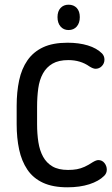

<svg xmlns="http://www.w3.org/2000/svg" viewBox="-20 -788 476 818"><path d="M138 -333Q138 -375 143 -411.5Q148 -448 163 -475Q178 -502 204 -517Q230 -532 271 -532Q323 -532 361 -505Q377 -495 387 -495Q403 -495 414 -506.5Q425 -518 425 -534Q425 -549 415 -560Q392 -583 354 -594.5Q316 -606 268 -606Q205 -606 163.5 -586.5Q122 -567 97 -531Q72 -495 61.5 -445.5Q51 -396 51 -337V-259Q51 -200 61.5 -151Q72 -102 96.5 -65.5Q121 -29 163 -9.5Q205 10 267 10Q320 10 360.5 -3Q401 -16 424 -39Q435 -50 435 -65Q435 -81 425 -93.5Q415 -106 399 -106Q390 -106 375 -97Q357 -85 340.5 -77.5Q324 -70 307.5 -67Q291 -64 270 -64Q229 -64 203.5 -79Q178 -94 163.5 -120.5Q149 -147 143.5 -182.5Q138 -218 138 -259ZM272 -768Q251 -768 238 -754Q225 -740 225 -715Q225 -690 238 -675Q251 -660 272 -660Q294 -660 307 -675Q320 -690 320 -715Q320 -740 307 -754Q294 -768 272 -768Z"/></svg>

Font: Beiruti Medium
Style: Regular
Weight: 500
Designer: Arlette Boutros
Foundry: Boutros
Version: Version 1.41